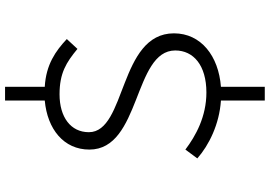

<svg xmlns="http://www.w3.org/2000/svg" viewBox="-170 -742 1041 740"><g transform="rotate(-90 350.0 -372.5)"><path d="M591 -222C591 -435 210 -405 210 -550C210 -620 268 -663 356 -663C438 -663 479 -637 531 -594L569 -635C523 -678 471 -715 385 -720V-873H332V-720C222 -710 143 -647 143 -548C143 -349 525 -379 525 -217C525 -147 468 -97 363 -97C270 -97 196 -138 143 -178L109 -132C160 -87 241 -47 332 -41V128H385V-41C504 -50 591 -118 591 -222Z"/></g></svg>

Font: Kawkab Mono Light
Style: Regular
Weight: 300
Monospace: yes
Designer: Abdullah Arif
Foundry: Abdullah Arif
Version: Version 1.000;PS 000.500;hotconv 1.0.88;makeotf.lib2.5.64775